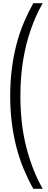

<svg xmlns="http://www.w3.org/2000/svg" viewBox="-20 -982 300 1205"><path d="M44 -380Q44 -471 54.5 -552Q65 -633 84 -705.5Q103 -778 130 -841.5Q157 -905 189 -962H248Q205 -887 173.5 -797Q142 -707 125 -603Q108 -499 108 -380Q108 -202 145.5 -56.5Q183 89 248 203H189Q157 146 130 82Q103 18 84 -54.5Q65 -127 54.5 -208.5Q44 -290 44 -380Z"/></svg>

Font: Matangi Light
Style: Regular
Weight: 400
Version: Version 3.002